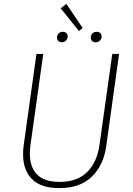

<svg xmlns="http://www.w3.org/2000/svg" viewBox="-20 -960 685 990"><path d="M528 -208Q514 -107 453 -48.5Q392 10 286 10Q191 10 145 -36.5Q99 -83 99 -164Q99 -186 102 -210L168 -682H203L137 -211Q134 -187 134 -167Q134 -98 171.5 -60Q209 -22 287 -22Q379 -22 430 -73.5Q481 -125 493 -213L559 -682H594ZM406 -816 387 -800 293 -917 322 -940ZM274 -766Q274 -779 282.5 -787.5Q291 -796 304 -796Q315 -796 322 -789.5Q329 -783 329 -773Q329 -760 320.5 -751Q312 -742 299 -742Q288 -742 281 -748.5Q274 -755 274 -766ZM448 -766Q448 -779 456.5 -787.5Q465 -796 479 -796Q490 -796 497 -789.5Q504 -783 504 -773Q504 -760 495.5 -751Q487 -742 473 -742Q462 -742 455 -748.5Q448 -755 448 -766Z"/></svg>

Font: FiraGO UltraLight
Style: Italic
Weight: 200
Italic angle: -8°
Designer: bBox Type GmbH
Foundry: bBox Type GmbH
Version: Version 1.001